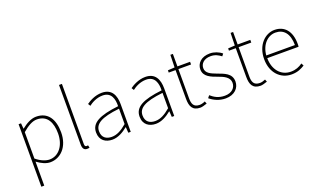

<svg xmlns="http://www.w3.org/2000/svg" viewBox="-97 -1387 3697 2223"><g transform="rotate(-20 1751.0 -275.5)"><path d="M105 243H141V46V-53C197 -11 252 13 302 13C428 13 536 -92 536 -271C536 -434 467 -540 324 -540C258 -540 195 -500 143 -459H141L135 -527H105ZM305 -20C263 -20 203 -39 141 -91V-416C208 -474 267 -507 321 -507C450 -507 498 -405 498 -271C498 -124 417 -20 305 -20Z M754 13C769 13 775 11 784 9L777 -22C766 -20 762 -20 758 -20C744 -20 736 -31 736 -53V-794H700V-59C700 -8 720 13 754 13Z M1067 13C1137 13 1203 -26 1257 -70H1260L1265 0H1295V-341C1295 -448 1257 -540 1133 -540C1047 -540 974 -496 941 -472L959 -443C993 -470 1056 -507 1131 -507C1240 -507 1262 -414 1259 -329C1022 -302 915 -247 915 -130C915 -30 985 13 1067 13ZM1070 -20C1006 -20 952 -50 952 -131C952 -220 1030 -273 1259 -298V-109C1190 -50 1133 -20 1070 -20Z M1603 13C1673 13 1739 -26 1793 -70H1796L1801 0H1831V-341C1831 -448 1793 -540 1669 -540C1583 -540 1510 -496 1477 -472L1495 -443C1529 -470 1592 -507 1667 -507C1776 -507 1798 -414 1795 -329C1558 -302 1451 -247 1451 -130C1451 -30 1521 13 1603 13ZM1606 -20C1542 -20 1488 -50 1488 -131C1488 -220 1566 -273 1795 -298V-109C1726 -50 1669 -20 1606 -20Z M2151 13C2169 13 2202 4 2233 -7L2221 -37C2202 -28 2174 -20 2154 -20C2077 -20 2062 -67 2062 -135V-494H2218V-527H2062V-681H2031L2027 -527L1943 -522V-494H2027V-140C2027 -48 2053 13 2151 13Z M2462 13C2573 13 2634 -55 2634 -133C2634 -236 2543 -262 2459 -294C2396 -318 2336 -342 2336 -405C2336 -457 2376 -507 2463 -507C2518 -507 2555 -485 2590 -459L2611 -486C2574 -518 2518 -540 2465 -540C2356 -540 2299 -476 2299 -403C2299 -312 2385 -282 2465 -253C2527 -231 2597 -200 2597 -131C2597 -71 2552 -20 2464 -20C2386 -20 2337 -50 2293 -88L2270 -59C2317 -20 2383 13 2462 13Z M2893 13C2911 13 2944 4 2975 -7L2963 -37C2944 -28 2916 -20 2896 -20C2819 -20 2804 -67 2804 -135V-494H2960V-527H2804V-681H2773L2769 -527L2685 -522V-494H2769V-140C2769 -48 2795 13 2893 13Z M3275 13C3353 13 3398 -13 3438 -37L3422 -68C3382 -39 3337 -20 3277 -20C3153 -20 3072 -122 3072 -261H3458C3460 -275 3460 -286 3460 -297C3460 -453 3383 -540 3261 -540C3144 -540 3034 -434 3034 -262C3034 -90 3142 13 3275 13ZM3072 -294C3083 -427 3167 -507 3261 -507C3360 -507 3425 -437 3425 -294Z"/></g></svg>

Font: Harano Aji Gothic K1 ExtraLight
Style: Regular
Weight: 250
Foundry: Masamichi Hosoda
Version: HaranoAjiGothicK1-ExtraLight version 20230610;ttx 4.39.4